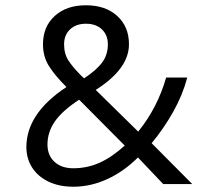

<svg xmlns="http://www.w3.org/2000/svg" viewBox="-20 -698 829 728"><path d="M503 -101Q450 -48 387 -19Q324 10 258 10Q203 10 162.5 -10Q122 -30 101 -64Q80 -98 80 -140Q80 -268 232 -368L230 -370Q187 -413 165 -448.5Q143 -484 143 -530Q143 -597 187.5 -637.5Q232 -678 306 -678Q380 -678 424.5 -637.5Q469 -597 469 -530Q469 -437 343 -357L504 -199Q577 -289 610 -404H690Q673 -339 637.5 -275.5Q602 -212 555 -155L709 0H599ZM258 -60Q310 -60 356.5 -80.5Q403 -101 453 -146L280 -320Q216 -278 188 -237.5Q160 -197 160 -150Q160 -109 186.5 -84.5Q213 -60 258 -60ZM290 -409 299 -401Q347 -433 368 -462Q389 -491 389 -530Q389 -565 366.5 -586.5Q344 -608 306 -608Q268 -608 245.5 -586.5Q223 -565 223 -530Q223 -494 239.5 -468.5Q256 -443 290 -409Z"/></svg>

Font: Madhuban Light
Style: Regular
Weight: 300
Designer: jaikishan Patel
Foundry: MagicType
Version: Version 1.000